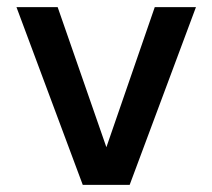

<svg xmlns="http://www.w3.org/2000/svg" viewBox="-20 -516 592 536"><path d="M211 0 26 -496H141L277 -105L412 -496H527L342 0Z"/></svg>

Font: HostGroteskMedium
Style: Regular
Weight: 500
Designer: Doukan Karapınar based on Poppins by Indian Type Foundry, Jonny Pinhorn
Foundry: Element Type
Version: Version 1.001; ttfautohint (v1.8.4.7-5d5b)